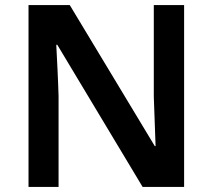

<svg xmlns="http://www.w3.org/2000/svg" viewBox="-20 -734 835 754"><path d="M703 0V-714H584V-354C586 -289 589 -215 591 -160H588L254 -714H92V0H210V-357C208 -427 204 -497 201 -558H205L540 0Z"/></svg>

Font: Noto Sans Thaana SemiBold
Style: Regular
Weight: 600
Designer: David Williams
Foundry: Google Inc.
Version: Version 3.001